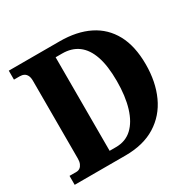

<svg xmlns="http://www.w3.org/2000/svg" viewBox="-157 -877 1047 1040"><g transform="rotate(-30 367.0 -357.0)"><path d="M23 0V-56H66Q79 -56 88.5 -63Q98 -70 103.5 -83Q109 -96 109 -114V-601Q109 -622 102.5 -634.5Q96 -647 85 -652.5Q74 -658 59 -658H23V-714H341Q448 -714 524.5 -676Q601 -638 642 -562.5Q683 -487 683 -373Q683 -264 644.5 -179.5Q606 -95 529.5 -47.5Q453 0 341 0ZM319 -65Q379 -65 419.5 -102.5Q460 -140 481 -209.5Q502 -279 502 -373Q502 -468 481 -529Q460 -590 419.5 -620Q379 -650 320 -650H279V-65Z"/></g></svg>

Font: Noto Serif Khmer SemiCondensed ExtraBold
Style: Regular
Weight: 800
Width: 4
Designer: Danh Hong and the Monotype Design Team
Foundry: Monotype Imaging Inc.
Version: Version 2.004